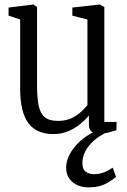

<svg xmlns="http://www.w3.org/2000/svg" viewBox="-20 -584 562 852"><path d="M423.5 9Q400.5 9 387.5 0.8Q374.5 -7.5 374.5 -33V-71Q359.5 -53 336.5 -34Q313.5 -15 283.5 -2Q253.5 11 217 11Q142 11 105.8 -37.8Q69.5 -86.5 69.5 -191V-497.5L18 -514.5V-550.5L127.5 -564H129L144.5 -552.5V-202.5Q144.5 -149 151.8 -114.5Q159 -80 179 -63.8Q199 -47.5 236.5 -47.5Q271.5 -47.5 296.5 -59.2Q321.5 -71 339 -87.2Q356.5 -103.5 368 -117.5V-497.5L301 -514.5V-550.5L421 -564H423L443 -552.5V-43H497.5L496.5 -6Q482 -1.5 462.5 3.8Q443 9 423.5 9ZM371.5 247.5Q347.5 247.5 325 238.2Q302.5 229 288 209.2Q273.5 189.5 273.5 159.5Q273.5 137 283 114Q292.5 91 309.8 69.8Q327 48.5 350 30.5Q373 12.5 400.5 -0.5L426.5 -5L463.5 -1Q424.5 15.5 398.2 38.5Q372 61.5 358.8 87.2Q345.5 113 345.5 138.5Q345.5 167.5 360.8 178.2Q376 189 398.5 189Q417.5 189 437.5 182.2Q457.5 175.5 480 160L495 201Q476 216.5 457.5 227Q439 237.5 418.5 242.5Q398 247.5 371.5 247.5Z"/></svg>

Font: Merriweather 24pt SemiCondensed Light
Style: Regular
Weight: 300
Width: 4
Designer: Eben Sorkin
Foundry: Eben Sorkin
Version: Version 2.100